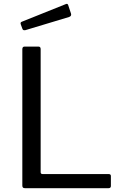

<svg xmlns="http://www.w3.org/2000/svg" viewBox="-20 -986 642 1006"><path d="M97 -728Q97 -742 109 -742H181Q193 -742 193 -729V-84Q193 -74 203 -74H549Q561 -74 561 -64V-11Q561 -6 558 -3Q555 0 549 0H111Q103 0 100 -3.5Q97 -7 97 -14V-728ZM337 -960 352 -915Q356 -902 342 -897L113 -828Q106 -827 102.5 -828.5Q99 -830 97 -836L89 -858Q85 -869 94 -872L326 -965Q334 -968 337 -960Z"/></svg>

Font: Libre Franklin
Style: Regular
Weight: 400
Designer: Pablo Impallari, Rodrigo Fuenzalida, Nhung Nguyen
Foundry: Impallari Type
Version: Version 3.000